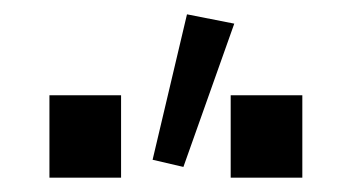

<svg xmlns="http://www.w3.org/2000/svg" viewBox="-20 -830 491 268"><path d="M49 -582V-697H149V-582ZM302 -582V-697H402V-582ZM236 -597 193 -607 241 -810 307 -797Z"/></svg>

Font: Hanken Grotesk
Style: Regular
Weight: 400
Designer: Alfredo Marco Pradil
Foundry: Hanken Design Co.
Version: Version 3.013